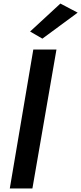

<svg xmlns="http://www.w3.org/2000/svg" viewBox="-20 -1058 456 1078"><path d="M416 -987 218 -841 149 -881 319 -1038ZM167 -780H297L162 0H35Z"/></svg>

Font: Jost* 600 Semi
Style: Italic
Weight: 600
Italic angle: -10°
Version: Version 3.500